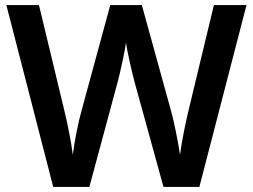

<svg xmlns="http://www.w3.org/2000/svg" viewBox="-20 -785 993 754"><path d="M948 -765H820L722 -358C709 -305 693 -226 687 -177C680 -224 664 -307 651 -352L537 -765H413L301 -353C288 -309 272 -228 266 -177C260 -226 244 -306 231 -358L133 -765H5L189 -51H331L441 -459C453 -502 471 -589 475 -618C478 -589 498 -501 509 -461L622 -51H763Z"/></svg>

Font: Noto Sans Tamil UI SemiBold
Style: Regular
Weight: 600
Designer: Jelle Bosma - Monotype Design Team
Foundry: Monotype Imaging Inc.
Version: Version 2.004